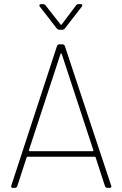

<svg xmlns="http://www.w3.org/2000/svg" viewBox="-20 -916 595 936"><path d="M296 -777 379 -884C384 -890 381 -896 373 -896H364C359 -896 354 -895 351 -890L281 -797C280 -795 277 -794 275 -797L202 -890C199 -894 194 -896 189 -896H180C175 -896 172 -893 172 -890C172 -888 172 -886 174 -884L257 -777C260 -773 265 -771 270 -771H283C288 -771 293 -773 296 -777ZM504 0H514C520 0 523 -3 523 -7C523 -8 522 -10 522 -11L296 -692C294 -697 289 -700 284 -700H270C265 -700 260 -697 258 -692L35 -11C33 -4 36 0 43 0H52C57 0 62 -3 64 -8L110 -149C111 -152 112 -152 114 -152H442C444 -152 445 -152 446 -149L492 -8C494 -3 499 0 504 0ZM121 -184 275 -653C276 -656 280 -656 281 -653L435 -184C436 -182 434 -179 431 -179H125C122 -179 120 -182 121 -184Z"/></svg>

Font: Barlow Thin
Style: Regular
Weight: 250
Designer: Jeremy Tribby
Foundry: Tribby Type
Version: Version 1.422;hotconv 1.0.109;makeotfexe 2.5.65596